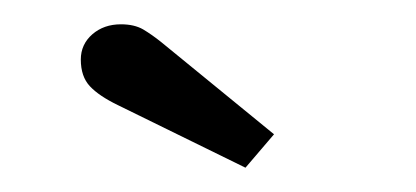

<svg xmlns="http://www.w3.org/2000/svg" viewBox="-20 -764 342 158"><path d="M182 -626 77 -677.5Q61.5 -685 54 -693Q46.5 -701 46.5 -715Q46.5 -727.5 56 -735.8Q65.5 -744 79.5 -744Q90.5 -744 97.8 -739.8Q105 -735.5 112.5 -729.5L205.5 -653.5Z"/></svg>

Font: Imbue 10pt Black
Style: Regular
Weight: 900
Designer: Tyler Finck
Foundry: Etcetera Type Company
Version: Version 1.102; ttfautohint (v1.8.3)